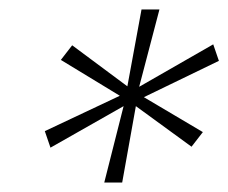

<svg xmlns="http://www.w3.org/2000/svg" viewBox="-20 -708 484 407"><path d="M201 -321 242 -483 87 -395 75 -430 234 -505 109 -581 133 -612 250 -525 280 -688H318L275 -524L432 -614L444 -579L285 -502L410 -428L386 -397L268 -483L239 -321Z"/></svg>

Font: Saira Thin
Style: Italic
Weight: 100
Italic angle: -12°
Designer: Hector Gatti with collaboration of the Omnibus-Type team
Foundry: Omnibus-Type
Version: Version 1.101